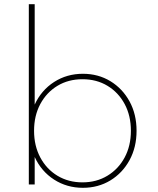

<svg xmlns="http://www.w3.org/2000/svg" viewBox="-20 -880 754 916"><path d="M375.5 16Q299 16 238 -23.2Q177 -62.5 145.5 -131V0H117.5V-860H145.5V-381Q177 -449.5 238 -488.8Q299 -528 375.5 -528Q448.5 -528 506.5 -492.8Q564.5 -457.5 598 -396.2Q631.5 -335 631.5 -256Q631.5 -177.5 598 -116Q564.5 -54.5 506.5 -19.2Q448.5 16 375.5 16ZM373.5 -10Q440.5 -10 492.8 -41.8Q545 -73.5 574.8 -129Q604.5 -184.5 604.5 -256Q604.5 -328 574.8 -383.5Q545 -439 493 -470.5Q441 -502 373.5 -502Q306 -502 254 -470.5Q202 -439 172.2 -383.5Q142.5 -328 142.5 -256Q142.5 -184.5 172.2 -128.8Q202 -73 254.2 -41.5Q306.5 -10 373.5 -10Z"/></svg>

Font: Spartan Thin Thin
Style: Regular
Weight: 250
Version: Version 1.004